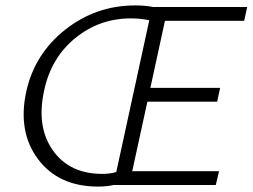

<svg xmlns="http://www.w3.org/2000/svg" viewBox="-20 -684 934 710"><path d="M883 -607H590L536 -359H794L783 -308H525L469 -51H790L778 0H401Q374 6 343 6Q197 6 121 -95Q45 -196 77 -345Q108 -485 221.5 -574.5Q335 -664 480 -664Q516 -664 547 -658H894ZM410 -48 532 -609Q501 -616 464 -616Q347 -616 257.5 -542.5Q168 -469 143 -348Q114 -215 175.5 -128Q237 -41 358 -41Q388 -41 410 -48Z"/></svg>

Font: EauTestInfant Semilight
Style: Italic
Weight: 300
Italic angle: -12°
Designer: Christian Thalmann (Catharsis Fonts)
Version: Version 0.001;PS 000.001;hotconv 1.0.88;makeotf.lib2.5.64775